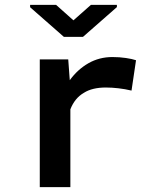

<svg xmlns="http://www.w3.org/2000/svg" viewBox="-20 -774 640 794"><path d="M444.8 -538.1Q390.6 -538.1 345.7 -512.5Q300.8 -486.8 268.6 -442.4L267.6 -454.6L262.2 -528.3H144.5V0H271V-321.8Q279.8 -344.7 293.9 -362.1Q308.1 -379.4 327.6 -390.6Q344.7 -401.4 367.2 -406.7Q389.6 -412.1 417.5 -412.1Q442.9 -412.1 470 -408.9Q497.1 -405.8 523.9 -399.4L542.5 -524.9Q526.9 -530.3 500.5 -534.2Q474.1 -538.1 444.8 -538.1ZM283.7 -689.9 211.9 -753.9H104.5V-744.1L244.1 -621.6H323.2L463.4 -744.6V-753.9H356Z"/></svg>

Font: Roboto Mono SemiBold
Style: Regular
Weight: 600
Monospace: yes
Designer: Google
Version: Version 3.000